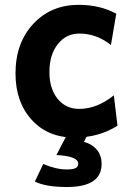

<svg xmlns="http://www.w3.org/2000/svg" viewBox="-20 -542 544 774"><path d="M280.8 12.7Q172.9 12.7 107.7 -59.1Q42.5 -130.9 42.5 -246.1Q42.5 -368.7 114 -445.6Q185.5 -522.5 297.4 -522.5Q382.8 -522.5 448.7 -486.8L427.2 -360.4Q369.6 -406.7 299.8 -406.7Q247.6 -406.7 214.4 -365.7Q179.2 -322.8 179.2 -251.5Q179.2 -184.6 212.2 -143.8Q245.1 -103 299.8 -103Q370.6 -103 439 -157.7L453.6 -35.2Q377.9 12.7 280.8 12.7ZM249.5 211.9Q164.6 211.9 120.6 189.9L154.3 119.1Q206.1 141.1 248.5 141.1Q274.4 141.1 284.9 135.5Q295.4 129.9 295.4 118.2Q295.4 87.4 207.5 83L250.5 0H333.5L318.4 30.3Q348.6 37.1 369.1 60.1Q389.6 83 389.6 119.1Q389.6 211.9 249.5 211.9Z"/></svg>

Font: Cadman
Style: Bold
Weight: 700
Designer: Paul James MIller
Foundry: High-Logic / Made with FontCreator
Version: Version 2.114;March 28, 2021;FontCreator 13.0.0.2683 64-bit